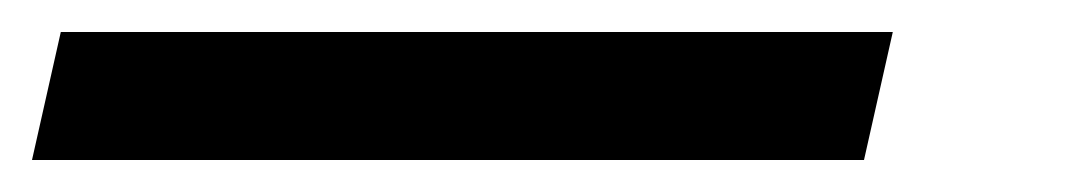

<svg xmlns="http://www.w3.org/2000/svg" viewBox="-86 24 666 120"><path d="M-66 124 -48 44H472L454 124Z"/></svg>

Font: Platypi ExtraBold
Style: Italic
Weight: 800
Italic angle: -13°
Designer: David Sargent
Foundry: Bolt Cutter Type
Version: Version 1.200; ttfautohint (v1.8.4.7-5d5b)